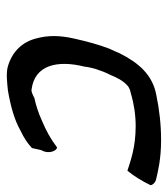

<svg xmlns="http://www.w3.org/2000/svg" viewBox="15 -507 489 559"><g transform="rotate(90 259.5 -227.5)"><path d="M122 -302C109 -268 101 -237 93 -202C82 -155 83 -121 92 -88C102 -49 129 -19 173 -6C194 0 222 -4 243 -6C291 -14 331 -26 359 -42C382 -53 397 -63 411 -76L417 -103C430 -125 419 -149 409 -149C384 -130 360 -117 329 -104C309 -95 288 -88 265 -83C259 -80 247 -73 240 -75C170 -84 154 -149 174 -229C175 -240 178 -251 181 -262C186 -277 191 -291 198 -304C207 -326 215 -341 229 -354C236 -360 243 -362 252 -364C282 -373 315 -378 347 -378C410 -378 448 -363 477 -354C492 -372 507 -396 519 -421C519 -427 513 -434 504 -437C479 -443 443 -452 388 -452C343 -452 299 -447 256 -438C198 -427 163 -387 135 -331C131 -322 127 -312 122 -302Z"/></g></svg>

Font: SolarCharger
Style: 552
Weight: 400
Designer: Mew Too
Foundry: Cannot Into Space Fonts/KineticPlasma Fonts
Version: Version 1.100